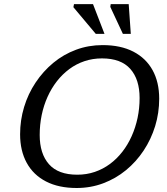

<svg xmlns="http://www.w3.org/2000/svg" viewBox="-20 -930 833 960"><path d="M178.5 -255Q178.5 -161.5 224.8 -109Q271 -56.5 366.5 -56.5Q413 -56.5 454 -70.5Q495 -84.5 529.5 -110Q564 -135.5 591.5 -170.8Q619 -206 638.2 -249Q657.5 -292 667.8 -340.2Q678 -388.5 678 -440Q678 -533 631.5 -585.5Q585 -638 490 -638Q443.5 -638 402.5 -624.2Q361.5 -610.5 326.8 -584.8Q292 -559 264.5 -523.8Q237 -488.5 217.8 -445.8Q198.5 -403 188.5 -354.8Q178.5 -306.5 178.5 -255ZM776 -436.5Q776 -365.5 755.8 -299.5Q735.5 -233.5 698.2 -177.2Q661 -121 609.8 -79Q558.5 -37 496 -13.5Q433.5 10 363.5 10Q273 10 209.8 -22.8Q146.5 -55.5 113.5 -116Q80.5 -176.5 80.5 -258.5Q80.5 -329 100.5 -395Q120.5 -461 158 -517.2Q195.5 -573.5 246.5 -615.8Q297.5 -658 360 -681.2Q422.5 -704.5 493 -704.5Q583.5 -704.5 646.8 -671.8Q710 -639 743 -579Q776 -519 776 -436.5ZM502.5 -760.5H459L347 -894L350 -909.5H445ZM634 -760.5H594.5L531.5 -895.5L533.5 -909.5H623.5Z"/></svg>

Font: Newsreader 10pt
Style: Italic
Weight: 400
Italic angle: -17°
Version: Version 1.003